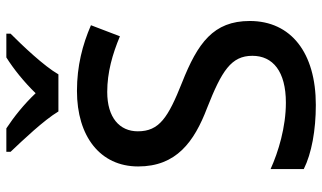

<svg xmlns="http://www.w3.org/2000/svg" viewBox="-220 -760 991 590"><g transform="rotate(-90 275.0 -465.5)"><path d="M227 -781H341C367 -826 429 -891 466 -928V-941H393C358 -919 318 -887 283 -851C249 -887 210 -918 175 -941H103V-928C139 -890 200 -826 227 -781ZM505 -193C505 -305 437 -353 316 -401C208 -444 166 -471 166 -537C166 -593 208 -631 287 -631C347 -631 403 -615 458 -592L492 -681C432 -707 367 -724 290 -724C151 -724 58 -653 58 -536C58 -419 133 -364 238 -324C352 -279 398 -250 398 -185C398 -122 350 -82 254 -82C179 -82 103 -105 50 -129V-27C98 -3 169 10 247 10C407 10 505 -66 505 -193Z"/></g></svg>

Font: Noto Sans Hanifi Rohingya Medium
Style: Regular
Weight: 500
Designer: Monotype Design Team and DaltonMaag
Foundry: Google LLC
Version: Version 2.102